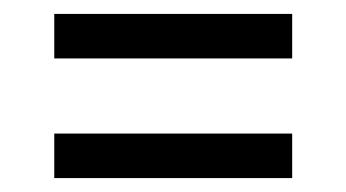

<svg xmlns="http://www.w3.org/2000/svg" viewBox="-20 -391 497 276"><path d="M58 -307V-371H400V-307ZM58 -135V-199H400V-135Z"/></svg>

Font: Saira ExtraCondensed Medium
Style: Regular
Weight: 500
Width: 2
Designer: Hector Gatti with collaboration of the Omnibus-Type team
Foundry: Omnibus-Type
Version: Version 1.101